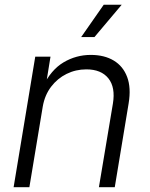

<svg xmlns="http://www.w3.org/2000/svg" viewBox="-20 -778 623 798"><path d="M157.7 -335 102.1 0H36.6L126.5 -542.5H189.9L169.4 -416L158.2 -418Q191.9 -487.8 244.1 -518.8Q296.4 -549.8 357.4 -549.8Q413.6 -549.8 452.6 -526.4Q491.7 -502.9 508.5 -458Q525.4 -413.1 514.6 -348.1L457 0H391.1L449.2 -347.2Q460.4 -415 430.4 -452.4Q400.4 -489.7 338.9 -489.7Q294.9 -489.7 256.8 -470.9Q218.8 -452.1 192.4 -417.5Q166 -382.8 157.7 -335ZM317.4 -624 411.1 -758.3H485.8L372.6 -624Z"/></svg>

Font: Inter 16pt Light
Style: Italic
Weight: 300
Italic angle: -9.3988°
Version: Version 4.001;git-66647c0bb